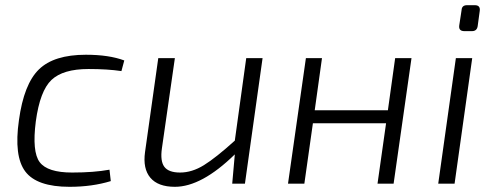

<svg xmlns="http://www.w3.org/2000/svg" viewBox="-20 -708 1900 740"><path d="M402 -54 407 -10Q335 12 248 12Q122 12 77.5 -47Q33 -106 53 -245Q72 -384 130 -440.5Q188 -497 311 -497Q400 -497 459 -475L448 -434Q395 -442 321 -442Q223 -442 178.5 -400Q134 -358 118 -240Q103 -123 133 -83Q163 -43 258 -43Q342 -43 402 -54Z M992 -484 924 0H875L885 -113Q757 12 654 12Q589 12 559.5 -23Q530 -58 539 -122L590 -484H654L604 -136Q597 -87 613.5 -65Q630 -43 674 -43Q720 -43 766 -71.5Q812 -100 885 -166L929 -484Z M1566 -484 1497 0H1435L1468 -233H1186L1153 0H1090L1159 -484H1221L1193 -283H1475L1503 -484Z M1780 -688H1810Q1832 -688 1829 -666L1821 -607Q1818 -588 1799 -588H1770Q1747 -588 1750 -610L1759 -669Q1760 -688 1780 -688ZM1732 0H1669L1737 -484H1800Z"/></svg>

Font: Exo 2.0 Light
Style: Italic
Weight: 300
Italic angle: -8°
Designer: Natanael Gama
Version: Version 1.001;PS 001.001;hotconv 1.0.70;makeotf.lib2.5.58329